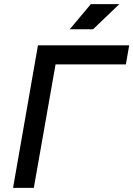

<svg xmlns="http://www.w3.org/2000/svg" viewBox="-20 -914 648 934"><path d="M43.5 0 164.6 -693.4H266.6L144.5 0ZM148.4 -600.6 164.6 -693.4H608.4L592.3 -600.6ZM319.3 -771.5 421.9 -894H560.5L432.6 -771.5Z"/></svg>

Font: Cascadia Mono NF
Style: Italic
Weight: 400
Italic angle: -10°
Monospace: yes
Designer: Aaron Bell
Foundry: Saja Typeworks
Version: Version 2404.023